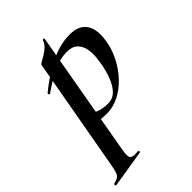

<svg xmlns="http://www.w3.org/2000/svg" viewBox="-293 -555 919 919"><g transform="rotate(-45 166.5 -96.0)"><path d="M-67 275Q-70 276 -71.5 270Q-73 264 -69 263Q-49 258 -39.5 251.5Q-30 245 -25 229.5Q-20 214 -15 185L87 -386Q87 -389 99 -395.5Q111 -402 127.5 -412Q144 -422 157.5 -435.5Q171 -449 175 -464Q177 -468 182 -467Q187 -466 186 -462L73 178Q66 217 75.5 227Q85 237 120 233Q124 233 126 238Q128 243 123 244ZM145 1Q120 1 95.5 -2Q71 -5 57 -8L67 -70Q88 -54 115 -41.5Q142 -29 182 -29Q216 -29 239 -54.5Q262 -80 276.5 -123Q291 -166 297 -220Q301 -252 295.5 -280Q290 -308 271.5 -326Q253 -344 216 -344Q172 -344 125 -322.5Q78 -301 20 -260Q16 -256 12.5 -261Q9 -266 13 -270Q77 -323 147.5 -358Q218 -393 285 -393Q345 -393 371 -357Q397 -321 387 -253Q380 -202 356.5 -156Q333 -110 299.5 -74.5Q266 -39 226 -19Q186 1 145 1Z"/></g></svg>

Font: Cormorant Light
Style: Italic
Weight: 300
Italic angle: -10°
Designer: Christian Thalmann (Catharsis Fonts)
Foundry: Catharsis Fonts
Version: Version 4.000